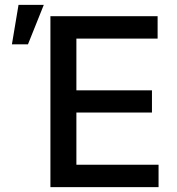

<svg xmlns="http://www.w3.org/2000/svg" viewBox="-20 -774 731 794"><path d="M188.5 -707H631.8V-614.3H295.9V-400.4H608.4V-308.6H295.9V-92.8H635.7V0H188.5ZM56.6 -753.9H161.1L95.7 -590.8H29.3Z"/></svg>

Font: Pretendard Std Medium
Style: Regular
Weight: 500
Designer: Base glyphs from Inter by Rasmus Andersson; Hangeul glyphs from Noto Sans CJK(Source Han Sans) by Jang Soo-young and Kan
Foundry: Kil Hyung-jin
Version: Version 1.309